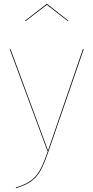

<svg xmlns="http://www.w3.org/2000/svg" viewBox="-20 -767 475 976"><path d="M109.7 -659.4 218.4 -742.5 325.2 -659.4 328.1 -661.6 219.9 -746.7H216.9L106.8 -661.6ZM405.7 -517.2H401.4L224.1 -1.7L33.5 -517.2H29.3L220.9 0H223.5C184.6 111.1 162.6 155.9 60.5 186L60.8 189.6C165.4 159.4 188.3 112.4 227.4 0.1Z"/></svg>

Font: Fira Sans Four
Style: Regular
Weight: 100
Designer: Carrois Corporate & Edenspiekermann AG
Foundry: Carrois Corporate GbR & Edenspiekermann AG
Version: Version 4.203;PS 004.203;hotconv 1.0.88;makeotf.lib2.5.64775